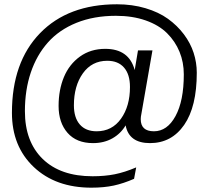

<svg xmlns="http://www.w3.org/2000/svg" viewBox="-20 -742 949 888"><path d="M410.2 -80.1Q334 -80.1 292.5 -127.4Q251 -174.8 251 -252Q251 -326.2 275.6 -385.5Q300.3 -444.8 349.9 -480.5Q399.4 -516.1 466.8 -516.1Q576.7 -516.1 603 -418L618.2 -508.8H685.1L633.8 -214.8Q630.9 -201.7 630.9 -190.9Q630.9 -134.8 691.9 -134.8Q753.4 -134.8 791.7 -205.1Q830.1 -275.4 830.1 -397.9Q830.1 -454.1 810.3 -502.4Q790.5 -550.8 752.7 -588.4Q714.8 -626 653.8 -647.5Q592.8 -668.9 516.1 -668.9Q414.1 -668.9 333.7 -636.5Q253.4 -604 201.4 -545.4Q149.4 -486.8 122.3 -406.2Q95.2 -325.7 95.2 -228Q95.2 -86.9 177.5 -6.8Q259.8 73.2 408.2 73.2Q464.4 73.2 510.7 64Q557.1 54.7 609.9 32.2L600.1 85Q551.3 106.4 506.1 116.2Q460.9 126 402.8 126Q237.3 126 136.2 30.5Q35.2 -64.9 35.2 -220.2Q35.2 -454.6 165 -588.4Q294.9 -722.2 521 -722.2Q591.8 -722.2 652.8 -704.1Q713.9 -686 756.8 -655Q799.8 -624 830.3 -583.5Q860.8 -543 875.5 -497.8Q890.1 -452.6 890.1 -405.8Q890.1 -248.5 831.8 -164.3Q773.4 -80.1 673.8 -80.1Q576.7 -80.1 561 -162.1Q538.6 -124 499.8 -102.1Q460.9 -80.1 410.2 -80.1ZM426.8 -134.8Q498 -134.8 539.6 -192.9Q581.1 -251 581.1 -339.8Q581.1 -397.9 553.7 -429.4Q526.4 -460.9 476.1 -460.9Q404.8 -460.9 363.3 -402.8Q321.8 -344.7 321.8 -254.9Q321.8 -197.8 349.1 -166.3Q376.5 -134.8 426.8 -134.8Z"/></svg>

Font: Creato Display
Style: Italic
Weight: 400
Italic angle: -10°
Version: Version 1.000